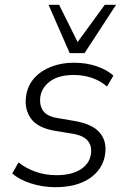

<svg xmlns="http://www.w3.org/2000/svg" viewBox="-20 -771 534 799"><path d="M211 8Q157 8 108 -8Q59 -24 31 -49L57 -95Q89 -70 129 -56Q169 -42 215 -42Q277 -42 314.5 -65.5Q352 -89 358 -128Q364 -163 345 -185.5Q326 -208 279 -215L212 -226Q137 -238 108.5 -278Q80 -318 89 -374Q96 -417 123.5 -447Q151 -477 193.5 -493.5Q236 -510 287 -510Q341 -510 384.5 -494.5Q428 -479 452 -456L425 -411Q399 -434 363.5 -446.5Q328 -459 287 -459Q226 -459 190.5 -434Q155 -409 148 -370Q143 -334 159 -310.5Q175 -287 218 -280L288 -268Q365 -255 395.5 -218.5Q426 -182 417 -127Q411 -87 384 -56Q357 -25 313 -8.5Q269 8 211 8ZM270 -550 182 -751H226L303 -596L416 -751H463L332 -550Z"/></svg>

Font: Mulish ExtraLight Light
Style: Italic
Weight: 300
Italic angle: -9°
Version: Version 3.603